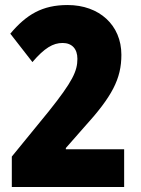

<svg xmlns="http://www.w3.org/2000/svg" viewBox="-20 -744 562 764"><path d="M474 0V-150H242V-155L315 -238C426 -360 463 -430 463 -526C463 -644 375 -724 249 -724C148 -724 85 -686 21 -610L109 -497C157 -553 191 -573 229 -573C266 -573 288 -550 288 -510C288 -461 269 -420 174 -301L27 -121V0Z"/></svg>

Font: Noto Sans Arabic UI Cn Bk
Style: Regular
Weight: 900
Width: 3
Designer: Monotype Design Team, Nadine Chahine and Nizar Qandah
Foundry: Monotype Imaging Inc.
Version: Version 2.010